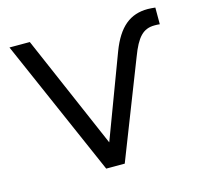

<svg xmlns="http://www.w3.org/2000/svg" viewBox="-83 -621 743 711"><g transform="rotate(-15 288.0 -265.5)"><path d="M240 0H311L456 -371C482 -440 506 -466 550 -466C556 -466 563 -466 570 -465V-529C560 -530 550 -531 541 -531C474 -531 428 -495 395 -408L276 -91L88 -526H10Z"/></g></svg>

Font: Chess Sans
Style: Regular
Weight: 400
Designer: Wolf Bōese
Foundry: Wolf Bōese
Version: Version 7.223;Glyphs 3.3 (3306)